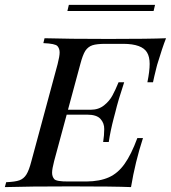

<svg xmlns="http://www.w3.org/2000/svg" viewBox="-54 -764 698 784"><path d="M-34.2 0 -28.8 -20Q7.8 -21.5 25.4 -27.8Q43 -34.2 53.7 -51.3Q64.5 -68.4 74.2 -106L181.2 -502Q189.5 -534.2 189.5 -549.8Q189.5 -565.4 180.7 -575.7Q171.9 -585.9 123 -587.9L127.9 -607.9Q222.2 -605 390.1 -605Q558.1 -605 624 -607.9Q609.4 -571.3 587.9 -500L585 -488.8Q574.2 -445.8 570.8 -428.2H547.9Q557.1 -473.6 557.1 -502.9Q557.1 -532.2 546.4 -549.8Q525.9 -584.5 450.2 -585H377Q340.8 -585 323.2 -579.1Q305.7 -573.2 294.4 -556.6Q283.7 -539.6 273.9 -502L223.6 -315.9H316.9Q348.6 -315.9 371.1 -334Q393.6 -352.1 405.3 -374.5Q417.5 -397 430.2 -428.2H453.1Q427.7 -351.6 417 -306.2L410.6 -282.2Q397 -230.5 390.1 -184.1H367.2Q371.6 -212.4 371.6 -236.8Q372.1 -260.7 356.4 -278.3Q340.8 -295.9 300.8 -295.9H218.3L167 -106Q158.7 -74.2 158.7 -58.6Q158.7 -43 167.5 -32.7Q176.3 -22.5 226.1 -22.9H298.8Q353.5 -23.4 390.6 -40Q427.7 -56.6 454.6 -94.7Q481.9 -132.8 506.8 -200.2H529.8Q498 -102.5 481 0Q411.1 -2.9 236.3 -2.9Q61.5 -2.9 -34.2 0ZM221.2 -719.2 227.1 -744.1H579.1L573.2 -719.2Z"/></svg>

Font: PlayfairDisplaySC-Italic
Style: Italic
Weight: 400
Italic angle: -14°
Designer: Claus Eggers Sørensen
Foundry: Claus Eggers Sørensen
Version: Version 1.004;PS 001.004;hotconv 1.0.70;makeotf.lib2.5.58329